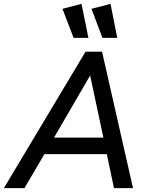

<svg xmlns="http://www.w3.org/2000/svg" viewBox="-62 -979 762 999"><path d="M-42 0 383 -710H469L630 0H531L494 -177H169L65 0ZM219 -263H476L407 -586ZM471 -782 414 -933 513 -959 548 -782ZM321 -782 263 -933 362 -959 398 -782Z"/></svg>

Font: Livvic Medium
Style: Italic
Weight: 500
Italic angle: -10°
Designer: Jacques Le Bailly, Baron von Fonthausen
Version: Version 1.001; ttfautohint (v1.8.2)